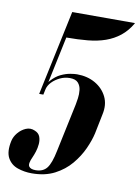

<svg xmlns="http://www.w3.org/2000/svg" viewBox="-135 -754 596 816"><g transform="rotate(10 163.0 -346.5)"><path d="M110 -699 32 -332H50L104 -588Q154 -588 196 -592Q238 -596 272 -608Q306 -620 333 -641.5Q360 -663 380 -697V-699ZM59 6Q116 6 157.5 -15.5Q199 -37 227 -70.5Q255 -104 271.5 -140.5Q288 -177 295 -208L312 -292Q322 -336 305.5 -369.5Q289 -403 255 -422.5Q221 -442 176 -442Q166 -442 147.5 -439Q129 -436 107.5 -426Q86 -416 66 -393.5Q46 -371 32 -332H50L55 -356Q59 -373 73 -387.5Q87 -402 107 -411.5Q127 -421 149 -421Q174 -421 185 -408.5Q196 -396 198 -378Q200 -360 197.5 -342.5Q195 -325 193 -315L149 -107Q138 -52 121.5 -31Q105 -10 73 -10Q51 -10 44 -21Q37 -32 51 -62Q56 -73 61 -88.5Q66 -104 67.5 -121.5Q69 -139 63.5 -153.5Q58 -168 41 -175Q21 -184 1.5 -175.5Q-18 -167 -32 -150Q-46 -133 -50 -114Q-60 -67 -45.5 -40.5Q-31 -14 -2 -4Q27 6 59 6Z"/></g></svg>

Font: Emberly Black
Style: Italic
Weight: 900
Italic angle: -12°
Designer: Rajesh Rajput
Foundry: Rajesh Rajput
Version: Version 1.000